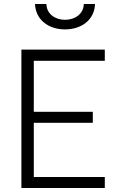

<svg xmlns="http://www.w3.org/2000/svg" viewBox="-20 -940 592 960"><path d="M504 0V-55H149V-326H444V-381H149V-636H504V-692H87V0ZM155 -920C158 -844 219 -793 305 -793C391 -793 453 -844 455 -920H399C398 -871 356 -841 305 -841C255 -841 213 -871 212 -920H155Z"/></svg>

Font: RazerF5 Light
Style: Regular
Weight: 300
Foundry: Razer Inc.
Version: Version 2